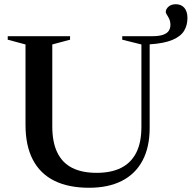

<svg xmlns="http://www.w3.org/2000/svg" viewBox="-20 -876 906 907"><path d="M785 -758Q785 -774.5 779.5 -786.2Q774 -798 768.5 -806.2Q763 -814.5 763 -819Q763 -833 776 -844.5Q789 -856 810 -856Q836.5 -856 851 -838.8Q865.5 -821.5 865.5 -791Q865.5 -756.5 849.5 -730.2Q833.5 -704 794.5 -687.5Q755.5 -671 687 -666.5V-272Q687 -180.5 653.2 -117.2Q619.5 -54 555.5 -21.5Q491.5 11 401 11Q303.5 11 236.5 -22.2Q169.5 -55.5 135 -121.8Q100.5 -188 100.5 -286.5V-666L16.5 -688.5V-705H311V-688.5L227 -666V-279Q227 -204.5 250.5 -155.8Q274 -107 320.5 -83.2Q367 -59.5 437 -59.5Q505 -59.5 552 -83Q599 -106.5 623.5 -154.5Q648 -202.5 648 -276.5V-666L557.5 -688.5V-705H699Q731.5 -705 750.5 -711.8Q769.5 -718.5 777.2 -730.5Q785 -742.5 785 -758Z"/></svg>

Font: Newsreader 60pt Medium
Style: Regular
Weight: 500
Designer: Hugues Gentile
Foundry: Production Type
Version: Version 1.003